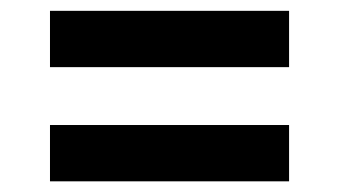

<svg xmlns="http://www.w3.org/2000/svg" viewBox="-20 -466 633 358"><path d="M519 -340.8H73.2V-445.8H519ZM519 -127.9H73.2V-232.9H519Z"/></svg>

Font: Abyssinica SIL
Style: Regular
Weight: 400
Designer: Victor Gaultney and Lorna Evans
Foundry: SIL International
Version: Version 2.100